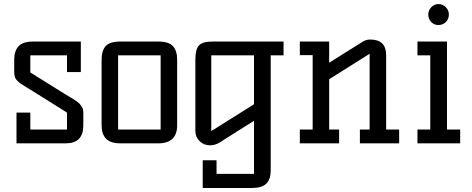

<svg xmlns="http://www.w3.org/2000/svg" viewBox="-20 -704 2320 943"><path d="M49.8 -354V-411.1Q49.8 -452.6 70.6 -476.3Q91.3 -500 144 -500H377V-350.1H309.1V-432.1H128.9V-348.1L298.8 -242.2Q306.2 -237.8 320.8 -229Q335.4 -220.2 341.3 -216.6Q347.2 -212.9 357.2 -205.8Q367.2 -198.7 371.3 -193.8Q375.5 -189 380.6 -181.6Q385.7 -174.3 387.5 -166.7Q389.2 -159.2 389.2 -149.9V-87.9Q389.2 0 303.2 0H61V-150.9H128.9V-67.9H309.1V-150.9L145 -253.9Q131.8 -262.2 110.4 -275.1Q88.9 -288.1 81.8 -293Q74.7 -297.9 64.9 -307.6Q55.2 -317.4 52.5 -327.9Q49.8 -338.4 49.8 -354Z M479 -88.9V-411.1Q479 -455.1 499 -477.5Q519 -500 571.8 -500H756.8Q808.6 -500 829.3 -477.3Q850.1 -454.6 850.1 -411.1V-88.9Q850.1 0 756.8 0H571.8Q522.9 0 501 -22.7Q479 -45.4 479 -88.9ZM560.1 -67.9H769V-432.1H560.1Z M939.5 -61V-412.1Q939.5 -460.9 956.8 -480.5Q974.1 -500 1024.4 -500H1372.6V-432.1H1309.6V132.8Q1309.6 176.3 1288.1 197.8Q1266.6 219.2 1217.8 219.2H975.6V83H1043.5V149.9H1227.5V-110.8L1056.6 -2.9Q1034.7 9.8 1011.7 9.8Q981.4 9.8 960.4 -10.7Q939.5 -31.2 939.5 -61ZM1017.6 -60.1 1227.5 -191.9V-432.1H1017.6Z M1452.6 0V-67.9H1515.6V-433.1H1452.6V-500H1596.7V-396L1762.7 -500Q1778.8 -509.8 1798.8 -509.8Q1876.5 -509.8 1876.5 -433.1V-67.9H1940.4V0H1747.6V-67.9H1795.4V-439.9L1596.7 -314.9V-67.9H1645.5V0Z M2030.3 0V-67.9H2093.3V-432.1H2030.3V-500H2175.3V-67.9H2240.2V0ZM2083.5 -632.8Q2083.5 -653.3 2098.4 -668.7Q2113.3 -684.1 2133.3 -684.1Q2154.8 -684.1 2169.7 -668.7Q2184.6 -653.3 2184.6 -632.8Q2184.6 -610.4 2169.7 -595.7Q2154.8 -581.1 2132.3 -581.1Q2112.3 -581.1 2097.9 -595.9Q2083.5 -610.8 2083.5 -632.8Z"/></svg>

Font: Kelly Slab
Style: Regular
Weight: 400
Designer: Denis Masharov
Foundry: Denis Masharov
Version: Version 1.001